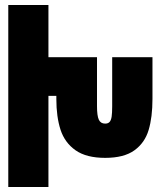

<svg xmlns="http://www.w3.org/2000/svg" viewBox="-20 -745 640 765"><path d="M13 -725H173V-517H366.5V-321.5Q366.5 -283.5 373.8 -268Q381 -252.5 399 -252.5Q410.5 -252.5 416.5 -259Q422.5 -265.5 424.8 -280Q427 -294.5 427 -321.5V-517H587.5V-351Q587.5 -278 572.2 -227Q557 -176 515.5 -146Q474 -116 399 -116Q324 -116 281 -146.2Q238 -176.5 221.2 -228Q204.5 -279.5 204.5 -350.5V-363H173V0H13Z"/></svg>

Font: JuliaMono Black
Style: Regular
Weight: 900
Monospace: yes
Designer: cormullion
Foundry: corm
Version: Version 0.054; ttfautohint (v1.8.4)